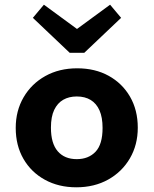

<svg xmlns="http://www.w3.org/2000/svg" viewBox="-20 -783 654 818"><path d="M305 15Q230 15 171.5 -17Q113 -49 80 -106Q47 -163 47 -238Q47 -311 80.5 -368.5Q114 -426 173 -459Q232 -492 309 -492Q385 -492 443 -460Q501 -428 534 -371Q567 -314 567 -239Q567 -166 533.5 -108.5Q500 -51 441 -18Q382 15 305 15ZM307 -105Q357 -105 387 -136.5Q417 -168 417 -238Q417 -283 404 -312.5Q391 -342 366.5 -357Q342 -372 307 -372Q274 -372 249.5 -358Q225 -344 211 -315Q197 -286 197 -239Q197 -172 226 -138.5Q255 -105 307 -105ZM496 -707 339 -558H300L299 -653L449 -763ZM120 -707 167 -763 317 -653 316 -558H277Z"/></svg>

Font: Intel One Mono Light
Style: Regular
Weight: 300
Monospace: yes
Designer: Fred Shallcrass
Foundry: Frere-Jones Type LLC
Version: Version 1.004